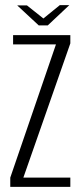

<svg xmlns="http://www.w3.org/2000/svg" viewBox="-20 -728 313 748"><path d="M20 0V-36L198 -555H31V-591H254V-559L71 -36H254V0ZM131 -629 47 -707H85L149 -656L213 -708H250L166 -629Z"/></svg>

Font: Alumni Sans Thin Light
Style: Regular
Weight: 300
Version: Version 1.018